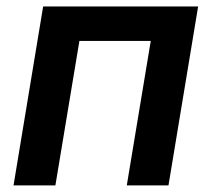

<svg xmlns="http://www.w3.org/2000/svg" viewBox="-20 -562 642 582"><path d="M580.6 -542.5 490.7 0H364.3L437 -438H220.7L147.9 0H21L110.8 -542.5Z"/></svg>

Font: Inter 16pt SemiBold
Style: Italic
Weight: 600
Italic angle: -9.3988°
Version: Version 4.001;git-66647c0bb